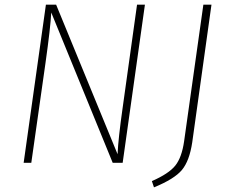

<svg xmlns="http://www.w3.org/2000/svg" viewBox="-20 -702 986 828"><path d="M605 -682 509 0H466L201 -648Q198 -585 176 -429L115 0H82L178 -682H222L487 -37Q490 -105 509 -238L571 -682ZM892 -682 809 -88Q797 -8 764.5 31Q732 70 644 106L635 79Q708 47 736 12Q764 -23 774 -93L857 -682Z"/></svg>

Font: Fira Sans UltraLight
Style: Italic
Weight: 200
Italic angle: -8°
Designer: Carrois Corporate & Edenspiekermann AG
Foundry: Carrois Corporate GbR & Edenspiekermann AG
Version: Version 4.203;PS 004.203;hotconv 1.0.88;makeotf.lib2.5.64775